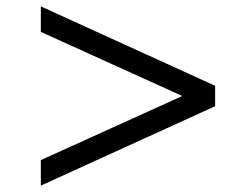

<svg xmlns="http://www.w3.org/2000/svg" viewBox="-20 -717 780 602"><path d="M108 -135 654.5 -384V-448L108 -697V-617L551.5 -416L108 -215Z"/></svg>

Font: Spartan Medium
Style: Regular
Weight: 500
Designer: Matt Bailey, Mirko Velimirovic
Foundry: Matt Bailey
Version: Version 1.003; ttfautohint (v1.8.3)